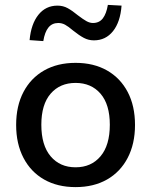

<svg xmlns="http://www.w3.org/2000/svg" viewBox="-20 -756 618 785"><path d="M289 9Q215 9 160.5 -22Q106 -53 76 -110.5Q46 -168 46 -245Q46 -323 76 -380Q106 -437 160.5 -468Q215 -499 289 -499Q363 -499 417.5 -468Q472 -437 502 -380Q532 -323 532 -245Q532 -168 502 -110.5Q472 -53 417.5 -22Q363 9 289 9ZM289 -72Q353 -72 391 -117Q429 -162 429 -246Q429 -329 391 -373Q353 -417 289 -417Q225 -417 187 -373Q149 -329 149 -246Q149 -162 187 -117Q225 -72 289 -72ZM157 -588 101 -592Q107 -658 137 -695.5Q167 -733 215 -733Q238 -733 257 -722.5Q276 -712 299 -693Q320 -677 333.5 -669.5Q347 -662 360 -662Q386 -662 400.5 -681Q415 -700 421 -736L477 -733Q472 -666 442 -628.5Q412 -591 364 -591Q342 -591 323 -601Q304 -611 279 -631Q259 -648 246 -655Q233 -662 218 -662Q193 -662 178 -643.5Q163 -625 157 -588Z"/></svg>

Font: Nunito Sans 11pt SemiBold
Style: Regular
Weight: 600
Version: Version 3.101;gftools[0.9.27]